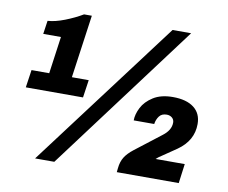

<svg xmlns="http://www.w3.org/2000/svg" viewBox="-76 -781 1041 876"><g transform="rotate(10 444.5 -343.0)"><path d="M240 -394H318L306 -312H41L53 -394H135L159 -566H77L86 -628Q120 -630 164 -647Q208 -664 245 -686H281ZM655 -686H741L228 0H139ZM842 -283Q842 -206 772 -157L706 -112Q690 -102 681 -93H816L804 -3H517L519 -22Q522 -52 535 -73Q548 -94 575 -115L694 -207Q731 -235 731 -270Q731 -284 721 -292.5Q711 -301 696 -301Q673 -301 661.5 -285.5Q650 -270 647 -249H552Q552 -277 568 -308.5Q584 -340 619.5 -362.5Q655 -385 710 -385Q773 -385 807.5 -358.5Q842 -332 842 -283Z"/></g></svg>

Font: Chivo Black Italic
Style: Regular
Weight: 900
Italic angle: -8.05°
Designer: Hector Gatti
Foundry: Omnibus-Type
Version: Version 1.007